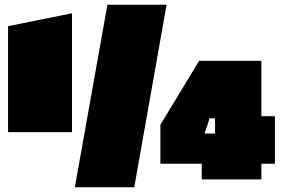

<svg xmlns="http://www.w3.org/2000/svg" viewBox="-20 -755 1191 808"><path d="M681 -735 545 33H295L432 -735ZM829 -66H655V-230L818 -499H1080V-266H1137V-66H1080V0H829ZM14 -199V-645L283 -699V-199ZM885 -193V-257H862L841 -193Z"/></svg>

Font: Erica One
Style: Regular
Weight: 400
Designer: Miguel Hernandez
Foundry: Miguel Hernandez
Version: Version 1.003